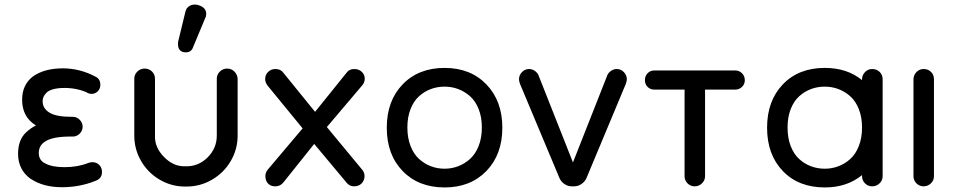

<svg xmlns="http://www.w3.org/2000/svg" viewBox="-20 -821 4243 851"><path d="M390.1 -102.1Q408.2 -102.1 420.2 -89.6Q432.1 -77.1 432.1 -59.1Q432.1 -30.3 404.8 -20Q334 8.8 254.9 8.8Q171.9 8.8 117.2 -27.8H116.2Q60.1 -68.4 60.1 -139.2Q60.1 -201.7 96.2 -234.9Q116.2 -253.4 139.2 -265.1Q78.1 -302.2 78.1 -378.9Q78.1 -446.3 127 -482.9Q177.7 -518.1 258.8 -518.1Q334 -518.1 403.8 -481Q424.8 -470.7 424.8 -444.8Q424.8 -427.7 413.3 -416.3Q401.9 -404.8 384.8 -404.8Q377.4 -404.8 367.2 -409.2V-410.2Q321.8 -431.2 265.1 -431.2Q235.8 -431.2 215.3 -425.3Q194.8 -419.4 185.5 -409.7Q176.3 -399.9 172.6 -391.1Q168.9 -382.3 168.9 -373Q168.9 -340.3 199.2 -321.8Q229 -303.2 297.9 -303.2H303.2Q320.3 -303.2 333.3 -290Q346.2 -276.9 346.2 -259.8Q346.2 -241.7 333.3 -228.8Q320.3 -215.8 303.2 -215.8H291Q217.8 -215.8 183.1 -195.8Q151.9 -177.7 151.9 -143.1Q151.9 -109.9 181.2 -96.2Q211.4 -80.1 266.1 -80.1Q325.7 -80.1 372.1 -99.1Q380.9 -102.1 390.1 -102.1Z M1033.2 -472.2V-220.2Q1033.2 -159.2 1002.7 -107.2Q972.2 -55.2 919.9 -24.7Q867.7 5.9 806.2 5.9H800.8Q739.7 5.9 687.7 -24.7Q635.7 -55.2 605.5 -107.2Q575.2 -159.2 575.2 -220.2V-472.2Q575.2 -490.7 588.9 -503.9Q602.5 -517.1 621.1 -517.1Q640.1 -517.1 653.6 -504.2Q667 -491.2 667 -471.2V-469.2V-220.2Q664.6 -168.5 707 -125.2Q749.5 -82 800.8 -84Q858.4 -82 899.7 -122.8Q940.9 -163.6 940.9 -220.2V-472.2Q940.9 -490.7 954.6 -503.9Q968.3 -517.1 986.8 -517.1Q1005.4 -517.1 1018.8 -503.9Q1032.2 -490.7 1033.2 -472.2ZM894 -759.8Q894 -748.5 890.1 -742.2L835 -609.9Q827.1 -588.9 802.7 -588.9Q799.8 -588.9 790 -590.8Q769 -598.1 769 -625Q769 -635.3 770 -638.2L801.8 -769Q805.2 -784.2 816.7 -792.5Q828.1 -800.8 843.8 -800.8Q852.1 -800.8 860.8 -797.9Q894 -787.1 894 -759.8Z M1595.7 -41Q1595.7 -21.5 1583 -8.3Q1570.3 4.9 1549.3 4.9Q1527.8 4.9 1514.6 -13.2L1372.6 -183.1L1238.3 -15.1Q1223.6 4.9 1199.7 4.9Q1179.7 4.9 1168 -7.6Q1156.2 -20 1156.2 -41Q1156.2 -55.7 1166.5 -68.8L1321.3 -252L1166.5 -440.9Q1155.3 -455.6 1155.3 -470.2Q1155.3 -489.7 1168.5 -502.4Q1181.6 -515.1 1200.7 -515.1Q1224.6 -515.1 1236.3 -498L1376.5 -325.2L1515.6 -498Q1527.3 -515.1 1550.3 -515.1Q1570.3 -515.1 1583.5 -502.7Q1596.7 -490.2 1596.7 -472.2Q1596.7 -457 1586.4 -443.8L1428.7 -257.8L1584.5 -69.8Q1595.7 -57.1 1595.7 -41Z M1950.7 9.8Q1835 9.8 1764.6 -63Q1694.3 -135.7 1694.3 -254.9Q1694.3 -374 1764.6 -447Q1835 -520 1950.7 -520Q2065.4 -520 2136 -446.8Q2206.5 -373.5 2206.5 -254.9Q2206.5 -136.2 2136 -63.2Q2065.4 9.8 1950.7 9.8ZM1950.7 -437Q1918.5 -437 1889.6 -426.3Q1860.8 -415.5 1837.2 -394.3Q1813.5 -373 1799.6 -337.4Q1785.6 -301.8 1785.6 -255.9Q1785.6 -210 1799.6 -174.1Q1813.5 -138.2 1837.2 -116.7Q1860.8 -95.2 1889.6 -84.2Q1918.5 -73.2 1950.7 -73.2Q1981.9 -73.2 2010.7 -84.2Q2039.6 -95.2 2063.5 -116.7Q2087.4 -138.2 2101.6 -174.1Q2115.7 -210 2115.7 -255.9Q2115.7 -301.8 2101.6 -337.4Q2087.4 -373 2063.5 -394.3Q2039.6 -415.5 2010.7 -426.3Q1981.9 -437 1950.7 -437Z M2758.3 -469.2Q2758.3 -461.4 2753.4 -448.2L2579.6 -32.2Q2572.8 -16.1 2557.4 -5.6Q2542 4.9 2524.4 4.9H2514.2Q2496.6 4.9 2481.4 -5.6Q2466.3 -16.1 2459.5 -32.2L2285.2 -448.2Q2280.3 -461.4 2280.3 -469.2Q2280.3 -487.8 2293.5 -501.5Q2306.6 -515.1 2325.2 -515.1Q2337.9 -515.1 2349.4 -507.6Q2360.8 -500 2366.2 -488.8L2519.5 -101.1L2672.4 -488.8Q2677.7 -500 2689.2 -507.6Q2700.7 -515.1 2713.4 -515.1Q2731.9 -515.1 2745.1 -501.5Q2758.3 -487.8 2758.3 -469.2Z M3238.3 -423.8H3105V-40Q3105 -21.5 3091.3 -8.3Q3077.6 4.9 3059.1 4.9Q3040.5 4.9 3027.3 -8.3Q3014.2 -21.5 3014.2 -40V-423.8H2880.4Q2862.3 -423.8 2850.3 -435.8Q2838.4 -447.8 2838.4 -465.8Q2838.4 -483.9 2850.3 -496.3Q2862.3 -508.8 2880.4 -508.8H3238.3Q3256.3 -508.8 3268.8 -496.3Q3281.2 -483.9 3281.2 -465.8Q3281.2 -447.8 3268.8 -435.8Q3256.3 -423.8 3238.3 -423.8Z M3845.7 -515.1Q3865.7 -515.1 3878.9 -502.2Q3892.1 -489.3 3892.1 -469.2V-40Q3892.1 -21.5 3878.4 -8.3Q3864.7 4.9 3845.7 4.9Q3827.1 4.9 3814 -8.3Q3800.8 -21.5 3800.8 -40V-44.9Q3733.9 9.8 3635.7 9.8Q3519.5 9.8 3449.7 -63Q3379.9 -135.7 3379.9 -254.9Q3379.9 -374 3449.7 -447Q3519.5 -520 3635.7 -520Q3734.9 -520 3800.8 -465.8V-469.2Q3800.8 -487.8 3814 -501.5Q3827.1 -515.1 3845.7 -515.1ZM3635.7 -73.2Q3667 -73.2 3695.8 -84Q3724.6 -94.7 3748.5 -116.2Q3772.5 -137.7 3786.6 -173.8Q3800.8 -210 3800.8 -255.9Q3800.8 -301.8 3786.6 -337.4Q3772.5 -373 3748.5 -394.3Q3724.6 -415.5 3695.8 -426.3Q3667 -437 3635.7 -437Q3603.5 -437 3574.7 -426.3Q3545.9 -415.5 3522.2 -394.3Q3498.5 -373 3484.6 -337.4Q3470.7 -301.8 3470.7 -255.9Q3470.7 -209.5 3484.6 -173.6Q3498.5 -137.7 3522.2 -116.2Q3545.9 -94.7 3574.7 -84Q3603.5 -73.2 3635.7 -73.2Z M4119.6 -469.2V-40Q4119.6 -21.5 4106 -8.3Q4092.3 4.9 4073.7 4.9Q4055.2 4.9 4042 -8.3Q4028.8 -21.5 4028.8 -40V-469.2Q4028.8 -487.8 4042 -501.5Q4055.2 -515.1 4073.7 -515.1Q4093.8 -515.1 4106.7 -502.2Q4119.6 -489.3 4119.6 -469.2Z"/></svg>

Font: Aka-Acid-Varela
Style: Regular
Weight: 400
Designer: Joe Prince, Avraham Cornfeld, Cyberella
Foundry: Joe Prince, Avraham Cornfeld, Cyberella
Version: Version 2.000; ttfautohint (v1.5.33-1714) -l 8 -r 50 -G 200 